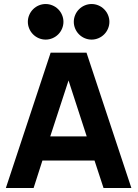

<svg xmlns="http://www.w3.org/2000/svg" viewBox="-20 -939 687 959"><path d="M636.2 0H497.1L452.1 -137.2H191.9L147.9 0H9.3L232.9 -675.8H412.1ZM413.1 -257.8 322.3 -537.1 231 -257.8ZM208 -741.2Q190.4 -741.2 174.1 -748Q157.7 -754.9 145.3 -767.3Q132.8 -779.8 126 -796.1Q119.1 -812.5 119.1 -830.1Q119.1 -847.7 126 -864Q132.8 -880.4 145.3 -892.8Q157.7 -905.3 174.1 -912.1Q190.4 -918.9 208 -918.9Q225.6 -918.9 241.9 -912.1Q258.3 -905.3 270.8 -892.8Q283.2 -880.4 290 -864Q296.9 -847.7 296.9 -830.1Q296.9 -812.5 290 -796.1Q283.2 -779.8 270.8 -767.3Q258.3 -754.9 241.9 -748Q225.6 -741.2 208 -741.2ZM437.5 -741.2Q419.9 -741.2 403.6 -748Q387.2 -754.9 374.8 -767.3Q362.3 -779.8 355.5 -796.1Q348.6 -812.5 348.6 -830.1Q348.6 -847.7 355.5 -864Q362.3 -880.4 374.8 -892.8Q387.2 -905.3 403.6 -912.1Q419.9 -918.9 437.5 -918.9Q455.1 -918.9 471.4 -912.1Q487.8 -905.3 500.2 -892.8Q512.7 -880.4 519.5 -864Q526.4 -847.7 526.4 -830.1Q526.4 -812.5 519.5 -796.1Q512.7 -779.8 500.2 -767.3Q487.8 -754.9 471.4 -748Q455.1 -741.2 437.5 -741.2Z"/></svg>

Font: Cadman
Style: Bold
Weight: 700
Designer: Paul James MIller
Foundry: High-Logic / Made with FontCreator
Version: Version 2.114;March 28, 2021;FontCreator 13.0.0.2683 64-bit